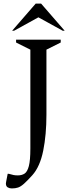

<svg xmlns="http://www.w3.org/2000/svg" viewBox="-20 -882 430 1075"><path d="M46 173Q33 173 23 167Q13 161 13 145Q13 143 14.5 135Q16 127 23 91H29Q46 96 56 98Q66 100 80 100Q102 100 117.5 90Q133 80 141.5 48Q150 16 150 -51V-604L70 -644V-660H320V-644L240 -604V-240Q240 -128 222 -38.5Q204 51 161 99Q132 131 114 147Q96 163 81 168Q66 173 46 173ZM48 -710 180 -862H210L342 -710H331L195 -785L59 -710Z"/></svg>

Font: Spectral SC
Style: Regular
Weight: 400
Designer: Jean-Baptiste Levee
Foundry: Production Type
Version: Version 2.001